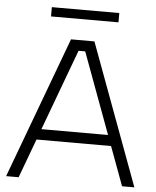

<svg xmlns="http://www.w3.org/2000/svg" viewBox="-57 -898 767 947"><g transform="rotate(5 326.0 -425.0)"><path d="M161 -850H495V-804H161ZM344 -647H311L71 0H9L269 -700H385L644 0H583ZM124 -246H532V-193H124Z"/></g></svg>

Font: Albert Sans Light
Style: Regular
Weight: 300
Designer: Andreas Rasmussen
Foundry: a.Foundry
Version: Version 1.025